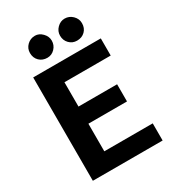

<svg xmlns="http://www.w3.org/2000/svg" viewBox="-198 -919 903 1018"><g transform="rotate(-30 253.0 -410.0)"><path d="M64 -632.8H478V-527.8H194.8V-378.9H431.2V-273.9H194.8V-105H491.2V0H64ZM113.8 -752.9Q113.8 -780.8 133.8 -800.3Q153.8 -819.8 182.1 -819.8Q207 -819.8 227.1 -799.3Q247.1 -778.8 247.1 -752.9Q247.1 -725.1 228 -705.1Q209 -685.1 182.1 -685.1Q152.3 -685.1 133.1 -704.1Q113.8 -723.1 113.8 -752.9ZM297.9 -752.9Q297.9 -779.8 317.9 -799.8Q337.9 -819.8 363.8 -819.8Q391.6 -819.8 411.9 -799.8Q432.1 -779.8 432.1 -752.9Q432.1 -723.1 413.1 -704.1Q394 -685.1 363.8 -685.1Q335.9 -685.1 316.9 -704.6Q297.9 -724.1 297.9 -752.9Z"/></g></svg>

Font: Tajawal
Style: Bold
Weight: 700
Designer: Boutros Fonts
Foundry: Created by Boutros International 2017
Version: Version 1.700